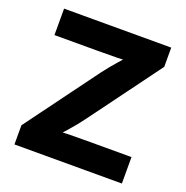

<svg xmlns="http://www.w3.org/2000/svg" viewBox="-130 -847 935 966"><g transform="rotate(20 337.5 -364.0)"><path d="M49.8 0V-102.5L334.5 -488.8Q364.3 -528.3 399.7 -568.4Q435.1 -608.4 471.7 -647.9L484.4 -592.3Q434.1 -587.4 383.8 -586.7Q333.5 -585.9 283.2 -585.9H50.8V-727.5H624.5V-624.5L345.2 -245.6Q314.5 -203.6 277.6 -162.1Q240.7 -120.6 203.1 -79.6L190.4 -135.3Q243.7 -140.1 296.6 -140.9Q349.6 -141.6 402.8 -141.6H625V0Z"/></g></svg>

Font: Inter 16pt ExtraBold
Style: Regular
Weight: 800
Version: Version 4.001;git-66647c0bb